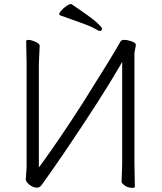

<svg xmlns="http://www.w3.org/2000/svg" viewBox="-20 -895 778 924"><path d="M104 -32 108 -87V-588L106 -697Q106 -703 116.5 -703Q127 -703 140 -698Q171 -687 171 -675L167 -589V-89L176 -101Q270 -230 380 -402Q522 -627 561 -697Q565 -703 579 -703Q593 -703 613.5 -696Q634 -689 634 -678L627 -641V-106L629 3Q629 9 619 9Q594 9 579.5 -2.5Q565 -14 565 -19L568 -105V-598L559 -581Q468 -424 289 -160Q233 -78 180 -4Q171 8 159 8Q133 8 112 -15Q104 -24 104 -32ZM471 -758Q471 -746 459 -746Q455 -746 435.5 -757.5Q416 -769 368 -786Q320 -803 270 -821Q259 -826 272.5 -841.5Q286 -857 299.5 -866Q313 -875 318 -875H324Q421 -810 446 -786.5Q471 -763 471 -758ZM270 -821Z"/></svg>

Font: LXGW WenKai Light
Style: Regular
Weight: 300
Designer: LXGW / Fontworks Inc.
Foundry: LXGW / Fontworks Inc.
Version: Version 1.501; October 10, 2024